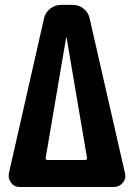

<svg xmlns="http://www.w3.org/2000/svg" viewBox="-20 -750 540 770"><path d="M322.3 -108.4Q325.2 -108.4 327.6 -110.8Q330.1 -113.3 329.1 -116.2L247.1 -598.6Q247.1 -599.6 246.1 -599.6Q245.1 -599.6 245.1 -598.6L163.1 -116.2Q162.1 -113.3 164.6 -110.8Q167 -108.4 169.9 -108.4ZM339.8 -674.8 481.4 -54.7Q486.3 -33.2 472.2 -16.6Q458 0 435.5 0H387.7H348.6H142.6H108.4H59.6Q37.1 0 24.4 -17.1Q11.7 -34.2 15.6 -54.7L156.2 -674.8Q161.1 -699.2 180.7 -714.8Q200.2 -730.5 224.6 -730.5H271.5Q296.9 -730.5 315.9 -714.8Q335 -699.2 339.8 -674.8Z"/></svg>

Font: Rounded Mgen+ 1mn bold
Style: Bold
Weight: 700
Designer: [Source Han Sans]
Ryoko NISHIZUKA  (kana & ideographs); Paul D. Hunt (Latin, Greek & Cyrillic); Wenlong ZHANG  (bopomofo
Version: Version 1.059.20150602